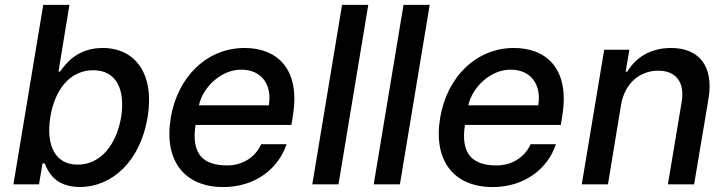

<svg xmlns="http://www.w3.org/2000/svg" viewBox="-20 -747 2948 778"><path d="M34.4 0H138.1L152.3 -84.9H161.2C175.4 -50.1 203.8 10.7 303.3 10.7C435.4 10.7 549 -95.2 578.1 -271.7C607.2 -448.5 527.7 -552.6 396 -552.6C294.7 -552.6 247.5 -490.8 223.4 -457H217L261.4 -727.3H155.2ZM183.9 -272.7C202.4 -386.7 265.3 -462.4 358 -462.4C453.8 -462.4 487.9 -381 470.9 -272.7C452.4 -163.4 389.9 -79.9 294.7 -79.9C203.5 -79.9 165.5 -158 183.9 -272.7Z M884.9 11C1012.8 11 1108 -62.5 1141 -162.6H1038.4C1014.2 -108.7 961.6 -76.7 900.6 -76.7C804.7 -76.7 753.9 -121.1 772.4 -240.8H1160.9L1166.9 -278.4C1198.9 -475.9 1095.2 -552.6 970.9 -552.6C819.2 -552.6 699.6 -436.8 671.9 -269.2C643.5 -99.8 724.1 11 884.9 11ZM786.2 -320.3C801.1 -392 874.6 -464.8 957.4 -464.8C1039.8 -464.8 1083.5 -403.8 1069.2 -320.3Z M1472.3 -727.3H1366.1L1245.4 0H1351.6Z M1721.2 -727.3H1615.1L1494.3 0H1600.5Z M1976.6 11C2104.4 11 2199.6 -62.5 2232.6 -162.6H2130C2105.8 -108.7 2053.3 -76.7 1992.2 -76.7C1896.3 -76.7 1845.5 -121.1 1864 -240.8H2252.5L2258.5 -278.4C2290.5 -475.9 2186.8 -552.6 2062.5 -552.6C1910.9 -552.6 1791.2 -436.8 1763.5 -269.2C1735.1 -99.8 1815.7 11 1976.6 11ZM1877.8 -320.3C1892.8 -392 1966.3 -464.8 2049 -464.8C2131.4 -464.8 2175.1 -403.8 2160.9 -320.3Z M2496.8 -323.9C2512.4 -410.9 2573.2 -460.6 2647.4 -460.6C2719.8 -460.6 2755.3 -413 2742.2 -334.2L2686.4 0H2792.6L2850.9 -346.9C2873.2 -482.2 2809.7 -552.6 2699.2 -552.6C2617.2 -552.6 2556.5 -514.9 2522 -456.7H2515.3L2530.2 -545.5H2428.3L2337.4 0H2443.5Z"/></svg>

Font: Magic Ui Pro Medium
Style: Italic
Weight: 500
Italic angle: -9.39999°
Designer: Stefan Endress, Andreas Faust
Version: Version 1.000;FEAKit 1.0